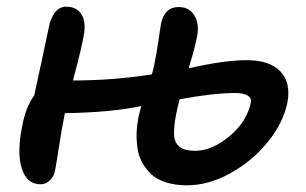

<svg xmlns="http://www.w3.org/2000/svg" viewBox="-20 -534 905 568"><path d="M100.1 11.2Q59.6 11.2 44.7 -34.7Q29.8 -80.6 44.9 -157.2Q56.2 -218.8 81.1 -251Q101.6 -344.2 124 -451.2Q129.4 -480 142.6 -497.1Q155.8 -514.2 175.8 -514.2Q208 -514.2 221.7 -490.2Q235.4 -466.3 227.1 -425.8Q221.7 -392.6 195.8 -295.9Q313.5 -295.9 429.2 -314Q432.6 -325.2 436 -340.8Q442.9 -373.5 449.2 -416.7Q455.6 -460 456.1 -462.9Q466.3 -513.2 508.8 -513.2Q539.6 -513.2 554.9 -488.5Q570.3 -463.9 563 -425.8Q555.7 -388.7 538.1 -332Q644.5 -356 710 -356Q778.3 -356 809.8 -322.3Q841.3 -288.6 830.1 -230Q818.4 -171.9 773.4 -115.5Q728.5 -59.1 663.1 -22.5Q597.7 14.2 533.2 14.2Q498 14.2 470.7 5.4Q443.4 -3.4 427 -19Q410.6 -34.7 400.1 -54.2Q389.6 -73.7 386.5 -97.4Q383.3 -121.1 384.3 -143.6Q385.3 -166 390.1 -189.9Q390.6 -191.9 397.9 -220.2Q306.6 -201.2 171.9 -199.2Q171.9 -198.2 171.4 -196.5Q170.9 -194.8 170.9 -193.8Q163.1 -155.8 154.5 -100.3Q146 -44.9 143.1 -30.8Q140.1 -12.7 127.9 -0.7Q115.7 11.2 100.1 11.2ZM501 -195.8Q494.1 -160.6 494.9 -136.7Q495.6 -112.8 510.5 -100.3Q525.4 -87.9 557.1 -87.9Q607.4 -87.9 659.2 -131.3Q710.9 -174.8 722.2 -231Q725.1 -243.7 712.6 -251.2Q700.2 -258.8 675.8 -258.8Q610.4 -258.8 511.2 -240.2Q505.9 -219.7 501 -195.8Z"/></svg>

Font: Shantell Sans Normal
Style: Italic
Weight: 500
Italic angle: -11.31°
Designer: Stephen Nixon, Anya Danilova, Shantell Martin
Foundry: Arrow Type
Version: Version 1.006;[559af2be0]